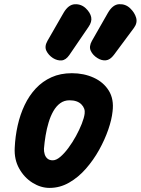

<svg xmlns="http://www.w3.org/2000/svg" viewBox="-20 -909 688 939"><path d="M222.5 10Q179.5 10 139 -15.2Q98.5 -40.5 73.8 -84.8Q49 -129 52 -186Q54.5 -242 66.5 -295.5Q78.5 -349 100.5 -395.2Q122.5 -441.5 155.2 -476.5Q188 -511.5 231.8 -531.2Q275.5 -551 331.5 -551Q390 -551 438 -529.2Q486 -507.5 512 -465.8Q538 -424 530.5 -364Q526.5 -324.5 509.5 -275.2Q492.5 -226 464.8 -176Q437 -126 400 -83.8Q363 -41.5 318 -15.8Q273 10 222.5 10ZM238 -125Q255 -125 274.8 -141.8Q294.5 -158.5 314.5 -185.5Q334.5 -212.5 351.5 -243.5Q368.5 -274.5 380 -303.8Q391.5 -333 394 -353.5Q397.5 -379 377.8 -398.8Q358 -418.5 320 -418.5Q294 -418.5 274.5 -404.2Q255 -390 241 -365.5Q227 -341 217.8 -310.2Q208.5 -279.5 203 -246.2Q197.5 -213 195 -182Q194.5 -168 198.5 -154.8Q202.5 -141.5 212.2 -133.2Q222 -125 238 -125ZM456.5 -625Q434 -639 424 -660.2Q414 -681.5 429.5 -709L508 -846.5Q531.5 -887 562.8 -888.5Q594 -890 616.5 -868.5Q638.5 -847.5 645.8 -822.2Q653 -797 635 -772.5L537 -640.5Q518.5 -616 497.8 -614Q477 -612 456.5 -625ZM239 -625Q217.5 -639 207 -660.2Q196.5 -681.5 212 -709L291 -846.5Q314.5 -886.5 345.5 -888.2Q376.5 -890 399.5 -868.5Q421.5 -847.5 426 -825Q430.5 -802.5 413 -777.5L319.5 -640.5Q302 -615 281 -613.5Q260 -612 239 -625Z"/></svg>

Font: Edu NSW ACT Hand Pre
Style: Regular
Weight: 400
Designer: Tina and Corey Anderson, Eben Sorkin, Mirko Velimirovic
Foundry: Sorkin Type Co.
Version: Version 2.000